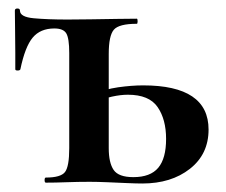

<svg xmlns="http://www.w3.org/2000/svg" viewBox="-20 -430 531 452"><path d="M108 -363Q75 -363 57 -341.5Q39 -320 28 -267Q27 -264 21.5 -264Q16 -264 16 -267Q16 -280 16 -306Q16 -332 15.5 -360Q15 -388 15 -405Q15 -410 21 -410Q27 -410 27 -405Q27 -390 59.5 -387Q92 -384 139 -384Q160 -384 192.5 -384.5Q225 -385 256 -385.5Q287 -386 302 -386Q304 -386 304 -380Q304 -374 302 -374Q260 -374 248 -360Q236 -346 236 -303V-81Q236 -47 247.5 -30Q259 -13 294 -13Q334 -13 352.5 -35Q371 -57 371 -103Q371 -149 351 -178Q331 -207 281 -207Q264 -207 243.5 -202.5Q223 -198 200 -187L194 -206Q226 -220 258 -224.5Q290 -229 317 -229Q471 -229 471 -125Q471 -67 427 -32.5Q383 2 315 2Q301 2 278.5 1Q256 0 232.5 -1Q209 -2 191 -2Q163 -2 136.5 -1Q110 0 88 0Q85 0 85 -6Q85 -12 88 -12Q123 -12 133 -25Q143 -38 143 -81V-305Q143 -340 136 -351.5Q129 -363 108 -363Z"/></svg>

Font: Cormorant Light
Style: Regular
Weight: 300
Designer: Christian Thalmann (Catharsis Fonts)
Foundry: Catharsis Fonts
Version: Version 4.000